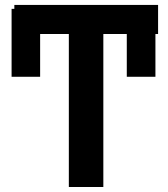

<svg xmlns="http://www.w3.org/2000/svg" viewBox="-20 -747 672 767"><path d="M611.5 -727.3V-611.2H600.9V-440.3H486.5V-611.2H392.8V0H255V-611.2H140.3V-440.3H26.3V-711.6H37.3V-727.3Z"/></svg>

Font: Interface
Style: Bold
Weight: 700
Designer: Rasmus Andersson
Foundry: rsms
Version: Version 1.8